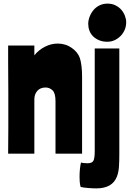

<svg xmlns="http://www.w3.org/2000/svg" viewBox="-20 -850 718 1062"><path d="M170 -598V-544Q194 -574 228.5 -591.5Q263 -609 299 -609Q343 -609 377 -585Q411 -561 422 -528Q427 -513 430.5 -486.5Q434 -460 434 -427V0H287V-290Q287 -335 270.5 -350.5Q254 -366 232 -366Q203 -366 186.5 -347.5Q170 -329 170 -300V0H25Q25 -33 25.5 -69.5Q26 -106 26 -142.5Q26 -179 26 -215Q26 -251 26 -283Q26 -302 26 -340Q26 -378 25.5 -423Q25 -468 25 -515Q25 -562 25 -598ZM640 3Q640 41 638 71.5Q636 102 627 126Q602 192 513 192Q505 192 493 191.5Q481 191 468.5 190Q456 189 444.5 187.5Q433 186 426 184Q422 170 421 155Q420 140 420 128Q420 107 422 86Q424 65 428 49Q434 51 445.5 52Q457 53 464 53Q489 53 496.5 39.5Q504 26 504 -15V-582H640ZM575 -830Q599 -830 618.5 -820.5Q638 -811 651 -796Q664 -781 671 -762.5Q678 -744 678 -727Q678 -704 669.5 -684.5Q661 -665 646.5 -650.5Q632 -636 613.5 -627.5Q595 -619 574 -619Q548 -619 528 -627.5Q508 -636 494.5 -649.5Q481 -663 474.5 -681Q468 -699 468 -718Q468 -737 475.5 -757Q483 -777 496.5 -793.5Q510 -810 530 -820Q550 -830 575 -830Z"/></svg>

Font: Ranchers
Style: Regular
Weight: 400
Designer: Pablo Impallari, Brenda Gallo
Foundry: Pablo Impallari, Brenda Gallo
Version: Version 1.000; ttfautohint (v0.8) -G 200 -r 50